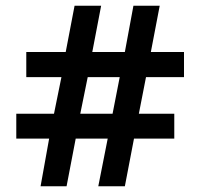

<svg xmlns="http://www.w3.org/2000/svg" viewBox="-20 -652 701 672"><path d="M152 -167 122 0H213L245 -167H357L324 0H417L449 -167H590V-254H466L491 -382H624V-470H508L539 -632H447L417 -470H303L334 -632H241L210 -470H72V-382H195L169 -254H37V-167ZM374 -254H261L287 -382H399Z"/></svg>

Font: Noto Sans Bengali UI SemiBold
Style: Regular
Weight: 600
Designer: Jelle Bosma - Monotype Design Team
Foundry: Monotype Imaging Inc.
Version: Version 2.003